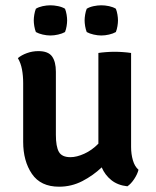

<svg xmlns="http://www.w3.org/2000/svg" viewBox="-20 -696 588 725"><path d="M67.5 -382.5Q67.5 -410 63 -434Q58.5 -458 47.5 -476.5Q61 -488 81.8 -495.5Q102.5 -503 125 -503Q162 -503 176.5 -483Q191 -463 191 -425V-187Q191 -143 202.2 -122.8Q213.5 -102.5 246 -102.5Q269.5 -102.5 298.2 -115.5Q327 -128.5 351.5 -153.5V-496Q364 -498 380.5 -499.2Q397 -500.5 413 -500.5Q429 -500.5 445.5 -499.2Q462 -498 475 -496V-141Q475 -114 481.8 -90.8Q488.5 -67.5 503 -55Q499 -38.5 486.8 -20Q474.5 -1.5 461 7.5Q424.5 3.5 400.5 -15.8Q376.5 -35 364 -64Q332 -33.5 291 -12.2Q250 9 203 9Q133.5 9 100.5 -39.5Q67.5 -88 67.5 -160.5ZM107.5 -619Q107.5 -628.5 109.5 -640.8Q111.5 -653 115.5 -663Q126 -669.5 141.2 -672.8Q156.5 -676 170.5 -676Q184 -676 199.5 -672.8Q215 -669.5 225.5 -663Q229.5 -653 231.5 -640.8Q233.5 -628.5 233.5 -619Q233.5 -609.5 231.5 -597.2Q229.5 -585 225.5 -575Q215 -569 199.5 -565.5Q184 -562 170.5 -562Q156.5 -562 141.2 -565.5Q126 -569 115.5 -575Q111.5 -585 109.5 -597.2Q107.5 -609.5 107.5 -619ZM299.5 -619Q299.5 -628.5 301.5 -640.8Q303.5 -653 307.5 -663Q318 -669.5 333.5 -672.8Q349 -676 362.5 -676Q376.5 -676 391.8 -672.8Q407 -669.5 417.5 -663Q421.5 -653 423.5 -640.8Q425.5 -628.5 425.5 -619Q425.5 -609.5 423.5 -597.2Q421.5 -585 417.5 -575Q407 -569 391.8 -565.5Q376.5 -562 362.5 -562Q349 -562 333.5 -565.5Q318 -569 307.5 -575Q303.5 -585 301.5 -597.2Q299.5 -609.5 299.5 -619Z"/></svg>

Font: Signika Negative SemiBold
Style: Regular
Weight: 600
Designer: Anna Giedryś
Foundry: Anna Giedryś
Version: Version 2.000; ttfautohint (v1.8.3) -l 8 -r 50 -G 200 -x 9 -